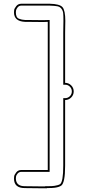

<svg xmlns="http://www.w3.org/2000/svg" viewBox="-20 -815 470 1029"><path d="M55 142Q55 137 56 129.5Q57 122 67 109Q77 96 95 96H202H236V19V8V-210V-231V-301V-371V-392V-610V-620V-698L212 -697L113 -698Q55 -701 55 -749Q55 -754 56 -761.5Q57 -769 67 -782Q77 -795 95 -795H202H232H245Q300 -794 315 -776.5Q330 -759 330 -703Q330 -695 329.5 -673.5Q329 -652 329 -639V-602V-392V-381V-371Q348 -371 361.5 -357.5Q375 -344 375 -325Q375 -306 361.5 -292.5Q348 -279 329 -279V-231V-221V-190V0V73Q329 165 308 180Q296 188 274 191Q262 193 232 193V194H202L113 193Q55 193 55 142ZM65 142Q66 183 113 183L202 184H222V183H232Q261 183 272 181Q292 178 302 172Q319 159 319 73V-289H329Q344 -289 354.5 -299.5Q365 -310 365 -325Q365 -340 354.5 -350.5Q344 -361 329 -361H319V-639Q319 -653 319.5 -674Q320 -695 320 -703Q320 -732 318.5 -745Q317 -758 309 -768.5Q301 -779 287 -781.5Q273 -784 245 -785H95Q82 -785 74.5 -775.5Q67 -766 66 -759.5Q65 -753 65 -749Q65 -735 69 -726.5Q73 -718 82 -714.5Q91 -711 97 -710Q103 -709 113 -708L212 -707L246 -708V106H95Q82 106 74.5 115Q67 124 66 130.5Q65 137 65 142Z"/></svg>

Font: Soda Fountain
Style: Outline
Weight: 400
Version: Version 1.0